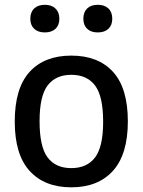

<svg xmlns="http://www.w3.org/2000/svg" viewBox="-20 -790 609 820"><path d="M43 -271Q43 -413 106.2 -482.8Q169.5 -552.5 284.5 -552.5Q399.5 -552.5 462.8 -483Q526 -413.5 526 -271.5Q526 -130.5 462.2 -60.2Q398.5 10 284.5 10Q170.5 10 106.8 -59.8Q43 -129.5 43 -271ZM420.5 -270Q420.5 -379 386 -424.8Q351.5 -470.5 284.5 -470.5Q218 -470.5 183.5 -425.2Q149 -380 149 -272.5Q149 -163.5 183.2 -117.8Q217.5 -72 284.5 -72Q351.5 -72 386 -117.5Q420.5 -163 420.5 -270ZM109.5 -710Q109.5 -738 126 -753.8Q142.5 -769.5 171.5 -769.5Q200.5 -769.5 217 -753.5Q233.5 -737.5 233.5 -710Q233.5 -682.5 217 -667Q200.5 -651.5 171.5 -651.5Q142.5 -651.5 126 -667Q109.5 -682.5 109.5 -710ZM336 -710Q336 -738 352.2 -753.8Q368.5 -769.5 397.5 -769.5Q426.5 -769.5 443 -753.8Q459.5 -738 459.5 -710Q459.5 -682.5 443 -667Q426.5 -651.5 397.5 -651.5Q368.5 -651.5 352.2 -667Q336 -682.5 336 -710Z"/></svg>

Font: Encode Sans Medium
Style: Regular
Weight: 500
Designer: Multiple Designers
Foundry: Impallari Type
Version: Version 2.000